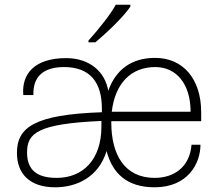

<svg xmlns="http://www.w3.org/2000/svg" viewBox="-20 -786 932 816"><path d="M534 -758V-766H472C455 -733 403 -665 356 -614V-606H385C452 -662 511 -723 534 -758ZM835 -271V-309C835 -452 757 -540 639 -540C539 -540 472 -490 440 -400C427 -480 362 -539 261 -539C128 -539 71 -473 79 -382H122C119 -464 169 -501 252 -501C364 -501 413 -435 413 -324V-309C126 -299 52 -245 52 -136C52 -47 107 10 214 10C304 10 398 -31 433 -144C458 -48 521 10 637 10C779 10 832 -92 832 -171H794C786 -74 718 -30 637 -30C511 -30 453 -127 453 -265V-271ZM640 -501C729 -501 790 -430 790 -311H455C469 -432 537 -501 640 -501ZM411 -248C411 -107 332 -30 221 -30C133 -30 95 -67 95 -138C95 -220 139 -260 411 -272Z"/></svg>

Font: Kathrein 35 Thin
Style: Regular
Weight: 250
Designer: Lazydogs Typefoundry, based on Open Sans by Ascender Corporation
Foundry: Lazydogs Typefoundry
Version: Version 1.003;PS 001.003;hotconv 1.0.88;makeotf.lib2.5.64775